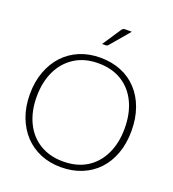

<svg xmlns="http://www.w3.org/2000/svg" viewBox="-164 -1056 1073 1188"><g transform="rotate(20 373.0 -462.0)"><path d="M372 7Q298 7 237 -18.5Q176 -44 132 -91Q88 -138 63 -204.5Q38 -271 38 -353Q38 -435 63 -502Q88 -569 132 -616Q176 -663 237 -688.5Q298 -714 372 -714Q447 -714 509 -689Q571 -664 615 -616Q659 -569 683 -502Q707 -435 707 -353Q707 -271 683 -204.5Q659 -138 615 -91Q571 -44 509 -18.5Q447 7 372 7ZM372 -31Q463 -31 527.5 -71Q592 -111 627 -184Q662 -257 662 -353Q662 -450 627.5 -523Q593 -596 528 -636.5Q463 -677 372 -677Q282 -677 217 -635.5Q152 -594 117.5 -521Q83 -448 83 -353Q83 -257 118 -184Q153 -111 218.5 -71Q284 -31 372 -31ZM352 -797 431 -916Q436 -925 442 -928Q448 -931 459 -931H499L392 -805Q389 -801 385 -799Q381 -797 376 -797Z"/></g></svg>

Font: Aleo ExtraLight
Style: Regular
Weight: 250
Designer: Alessio Laiso
Foundry: Alessio Laiso
Version: Version 2.001;gftools[0.9.29]